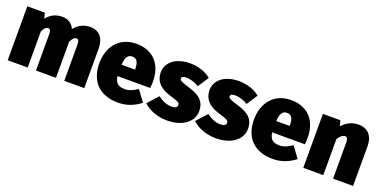

<svg xmlns="http://www.w3.org/2000/svg" viewBox="-18 -1160 3533 1786"><g transform="rotate(20 1748.0 -267.0)"><path d="M664 -554C598 -554 549 -531 504 -477C483 -527 439 -554 384 -554C320 -554 272 -532 229 -480L215 -534H42V0H240V-357C256 -393 276 -410 295 -410C310 -410 322 -400 322 -358V0H520V-357C536 -393 556 -410 575 -410C590 -410 602 -400 602 -358V0H800V-394C800 -496 744 -554 664 -554Z M1380 -274C1380 -453 1276 -554 1118 -554C941 -554 852 -422 852 -266C852 -101 944 20 1140 20C1233 20 1307 -16 1360 -59L1280 -167C1234 -135 1197 -120 1159 -120C1101 -120 1063 -134 1052 -211H1376C1378 -230 1380 -257 1380 -274ZM1185 -323H1051C1058 -405 1080 -429 1122 -429C1173 -429 1184 -384 1185 -330Z M1651 -554C1501 -554 1418 -477 1418 -381C1418 -295 1473 -238 1573 -208C1665 -180 1676 -175 1676 -149C1676 -127 1655 -116 1620 -116C1571 -116 1522 -139 1484 -169L1390 -65C1445 -13 1531 20 1625 20C1773 20 1878 -54 1878 -164C1878 -261 1822 -305 1721 -336C1620 -367 1614 -375 1614 -393C1614 -407 1626 -417 1659 -417C1702 -417 1748 -402 1786 -378L1856 -485C1807 -527 1730 -554 1651 -554Z M2134 -554C1984 -554 1901 -477 1901 -381C1901 -295 1956 -238 2056 -208C2148 -180 2159 -175 2159 -149C2159 -127 2138 -116 2103 -116C2054 -116 2005 -139 1967 -169L1873 -65C1928 -13 2014 20 2108 20C2256 20 2361 -54 2361 -164C2361 -261 2305 -305 2204 -336C2103 -367 2097 -375 2097 -393C2097 -407 2109 -417 2142 -417C2185 -417 2231 -402 2269 -378L2339 -485C2290 -527 2213 -554 2134 -554Z M2911 -274C2911 -453 2807 -554 2649 -554C2472 -554 2383 -422 2383 -266C2383 -101 2475 20 2671 20C2764 20 2838 -16 2891 -59L2811 -167C2765 -135 2728 -120 2690 -120C2632 -120 2594 -134 2583 -211H2907C2909 -230 2911 -257 2911 -274ZM2716 -323H2582C2589 -405 2611 -429 2653 -429C2704 -429 2715 -384 2716 -330Z M3317 -554C3253 -554 3204 -531 3155 -479L3141 -534H2968V0H3166V-357C3189 -393 3212 -410 3233 -410C3251 -410 3263 -400 3263 -358V0H3461V-394C3461 -496 3406 -554 3317 -554Z"/></g></svg>

Font: Fira Sans Heavy
Style: Regular
Weight: 900
Designer: bBox Type GmbH & Carrois Corporate GbR & Edenspiekermann AG
Foundry: bBox Type GmbH & Carrois Corporate GbR & Edenspiekermann AG
Version: Version 4.300;PS 004.300;hotconv 1.0.88;makeotf.lib2.5.64775